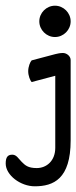

<svg xmlns="http://www.w3.org/2000/svg" viewBox="-20 -354 268 674"><path d="M0 220C0 261 52 300 102 300C168 300 228 274 228 139V-143C228 -157 214 -168 201 -168C192 -168 181 -166 174 -164L91 -142C86 -137 79 -120 79 -104C79 -88 86 -71 91 -66L174 -88V165C174 211 143 236 109 236C78 236 68 226 56 214C44 202 38 189 23 189C7 189 0 198 0 220ZM118 -279C118 -249 143 -224 173 -224C203 -224 228 -249 228 -279C228 -309 203 -334 173 -334C143 -334 118 -309 118 -279Z"/></svg>

Font: Ekmelos
Style: Regular
Weight: 500
Designer: Thomas Richter (thomas-richter@aon.at)
Version: Version 2.58